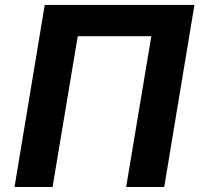

<svg xmlns="http://www.w3.org/2000/svg" viewBox="-20 -747 805 767"><path d="M756.7 -727.3 636 0H484L584.5 -602.3H290.5L190 0H38L158.7 -727.3Z"/></svg>

Font: Karasuma Gothic
Style: Bold Italic
Weight: 700
Italic angle: 9.39998°
Designer: Rasmus Andersson / Ryoko Nishizuka
Foundry: Genbu
Version: Version 1.00